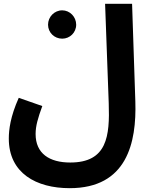

<svg xmlns="http://www.w3.org/2000/svg" viewBox="-20 -752 781 1003"><path d="M26 -28C26 153 170 231 344 231C643 231 694 -6 687 -222L670 -732H529L548 -213C554 -41 540 97 347 97C238 97 166 50 166 -52C166 -94 178 -135 201 -198L78 -241C34 -143 26 -74 26 -28ZM305 -550C345 -550 378 -582 378 -623C378 -664 345 -698 305 -698C264 -698 231 -664 231 -623C231 -582 264 -550 305 -550Z"/></svg>

Font: Noto Sans Arabic UI
Style: Bold
Weight: 700
Designer: Monotype Design Team, Nadine Chahine and Nizar Qandah
Foundry: Monotype Imaging Inc.
Version: Version 2.010